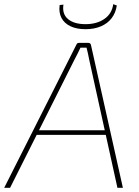

<svg xmlns="http://www.w3.org/2000/svg" viewBox="-42 -894 661 914"><path d="M378 -690Q383 -690 386.5 -687.5Q390 -685 391 -680L543 0H517L382 -613Q379 -627 376.5 -640Q374 -653 370 -667H341Q334 -653 327.5 -639Q321 -625 313 -611L6 0H-22L322 -682Q324 -687 327.5 -688.5Q331 -690 335 -690ZM474 -274 471 -252H121L124 -274ZM497 -874 514 -868Q509 -833 489.5 -807.5Q470 -782 438 -768.5Q406 -755 365 -755Q323 -755 293.5 -769Q264 -783 250.5 -809Q237 -835 242 -870L260 -872Q253 -827 282 -803Q311 -779 365 -779Q419 -779 455 -804Q491 -829 497 -874Z"/></svg>

Font: Exo 2 Thin
Style: Italic
Weight: 250
Italic angle: -8°
Designer: Natanael Gama
Foundry: Natanael Gama
Version: Version 2.010